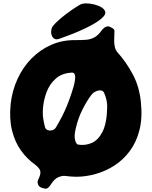

<svg xmlns="http://www.w3.org/2000/svg" viewBox="-20 -1031 895 1134"><path d="M452 -1003Q466 -1011 488.5 -1011Q511 -1011 535.5 -1005Q560 -999 578 -988.5Q596 -978 601 -963Q606 -948 589 -931Q568 -909 529.5 -887.5Q491 -866 449.5 -848Q408 -830 374 -818Q340 -806 328 -801Q303 -793 290 -813Q277 -833 285 -863Q288 -874 305.5 -892Q323 -910 347.5 -930Q372 -950 400 -969.5Q428 -989 452 -1003ZM812 -429Q822 -336 804 -264Q786 -192 747 -139.5Q708 -87 656 -53.5Q604 -20 545.5 -3.5Q487 13 430 13Q414 13 397.5 11.5Q381 10 364 8Q350 6 326.5 14.5Q303 23 280 59Q273 70 264 78Q255 86 241 82Q214 77 207 63Q198 45 205 32Q205 31 208 25Q211 19 215 8Q224 -18 211.5 -34.5Q199 -51 188 -58Q140 -92 104 -142Q68 -192 51 -260.5Q34 -329 43 -417Q52 -497 84 -566Q116 -635 167 -686.5Q218 -738 283.5 -766.5Q349 -795 424 -794Q460 -794 488 -796Q516 -798 539 -811Q562 -824 583 -855Q587 -860 595 -866.5Q603 -873 613 -875Q623 -878 645 -864Q657 -857 656 -845.5Q655 -834 655 -819Q655 -810 654.5 -792Q654 -774 658 -755Q662 -736 673 -723Q726 -664 764.5 -591.5Q803 -519 812 -429ZM234 -394Q231 -357 235.5 -329.5Q240 -302 246 -279Q250 -267 262.5 -262.5Q275 -258 289 -262Q303 -266 310 -278Q332 -315 347.5 -345.5Q363 -376 376 -408Q389 -440 402 -479Q408 -496 414 -517.5Q420 -539 423 -558.5Q426 -578 421.5 -591Q417 -604 401 -602Q344 -598 308.5 -566Q273 -534 255.5 -488Q238 -442 234 -394ZM441 -177Q484 -170 522.5 -187Q561 -204 586 -254Q611 -304 613 -396Q614 -418 609 -440Q604 -462 595 -482Q589 -496 574.5 -497Q560 -498 544.5 -490.5Q529 -483 520 -471Q492 -434 466.5 -383Q441 -332 427 -271Q417 -228 423.5 -203.5Q430 -179 441 -177Z"/></svg>

Font: Potta One
Style: Regular
Weight: 400
Designer: 108,108go
Foundry: Font Zone 108
Version: Version 1.000